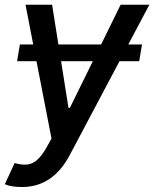

<svg xmlns="http://www.w3.org/2000/svg" viewBox="-29 -565 635 790"><path d="M555.4 -382.1 543.7 -313.2H462.7L258.5 72.1Q188.6 204.5 61.8 204.5Q15.6 204.5 -9.2 192.8L31.2 105.8Q58.9 114 81.1 112.2Q103.3 110.4 123.2 93.4Q143.1 76.3 163 40.8L182.9 5L121.1 -313.2H41.2L52.9 -382.1H107.6L76 -545.5H185.4L211.3 -382.1H387.1L467.3 -545.5H585.6L498.9 -382.1ZM353 -313.2H222.3L252.8 -121.1H258.5Z"/></svg>

Font: Karasuma Gothic
Style: Medium Italic
Weight: 500
Italic angle: 9.39998°
Designer: Rasmus Andersson / Ryoko Nishizuka
Foundry: Genbu
Version: Version 1.00